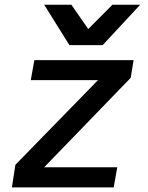

<svg xmlns="http://www.w3.org/2000/svg" viewBox="-20 -810 640 830"><path d="M46.5 -97.5 403.5 -463.5H113L128.5 -550H557.5L545 -473.5L171 -87H487L471.5 0H31.5ZM171 -789.5H288.5L361.5 -684.5L466 -789.5H586L424 -615H280Z"/></svg>

Font: JuliaMono MediumItalic
Style: Regular
Weight: 500
Italic angle: -9°
Monospace: yes
Designer: cormullion
Foundry: corm
Version: Version 0.049; ttfautohint (v1.8.4)